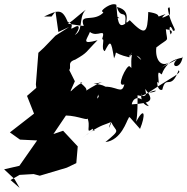

<svg xmlns="http://www.w3.org/2000/svg" viewBox="-101 -578 908 931"><path d="M527 -257C513 -264 458 -150 502 -169C489 -116 466 -164 395 -157C386 -115 358 -73 377 -124C370 -117 390 -68 420 -122C440 -154 393 -171 353 -171C425 -184 402 -195 305 -131C350 -144 262 -186 298 -177C245 -153 221 -93 262 -184L234 -240L211 -225C268 -242 210 -272 264 -289C327 -325 312 -323 372 -383C290 -360 320 -385 335 -423C373 -393 414 -449 394 -387C410 -395 386 -339 407 -330C434 -381 437 -387 452 -295C474 -341 434 -321 526 -300C553 -351 543 -339 531 -305C503 -303 564 -329 584 -287C553 -310 532 -362 536 -244C555 -274 512 -203 481 -173L556 -229ZM-6 270 62 266 92 274 223 235 269 213 276 132 205 56 158 72 233 -39C195 -6 217 -19 218 -18C280 -17 335 14 321 -9C343 33 309 75 349 46C350 81 389 17 293 95C427 -11 428 47 461 -22C439 -16 412 88 439 15C461 65 490 45 410 111C488 102 514 5 521 -2C528 -17 521 -16 578 47C605 -18 602 -67 559 12C567 -22 566 -83 566 -116C621 -102 605 -128 603 -147C646 -92 639 -78 539 -72C534 -68 553 -148 621 -63C567 -73 588 -153 584 -112C680 -160 664 -128 619 -129C746 -213 781 -223 765 -237C727 -134 704 -220 686 -143C659 -132 656 -204 669 -173C662 -244 669 -226 683 -217C716 -308 800 -292 785 -303C774 -234 717 -255 758 -290C665 -244 657 -231 727 -280C682 -246 650 -287 657 -348C725 -401 709 -367 703 -438C689 -434 751 -439 726 -411C714 -454 727 -458 738 -429C764 -427 724 -456 713 -536C730 -566 720 -484 723 -508C687 -490 672 -485 702 -510C631 -484 707 -507 618 -520C614 -412 603 -404 528 -480C484 -438 554 -525 466 -544C484 -479 515 -541 506 -463C472 -439 469 -480 463 -555C438 -568 388 -528 394 -523C410 -505 452 -489 479 -490C410 -532 384 -526 404 -521C356 -465 280 -519 305 -452C284 -453 209 -467 212 -466C220 -443 271 -499 315 -531C274 -488 312 -422 247 -402C265 -395 305 -472 260 -446C222 -425 271 -459 228 -471C201 -534 185 -532 113 -498H149L168 -522L182 -423L234 -447L168 -405L112 -347L85 -322L73 -169L75 -152L30 -113L64 -27L-53 64L-4 99L79 103L-7 226L-81 243L-31 290L-6 333L-50 295Z"/></svg>

Font: Hussar Lance
Style: Italic
Weight: 700
Foundry: Cannot Into Space Fonts, PlusOne Fonts
Version: Version 2.27